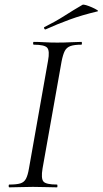

<svg xmlns="http://www.w3.org/2000/svg" viewBox="-20 -805 441 825"><path d="M20.2 0Q17.2 0 17.2 -6Q17.2 -12 20.2 -12Q51.2 -12 67.5 -17Q83.8 -22 91.6 -37Q99.5 -52 104.4 -81L186.4 -544Q194.4 -587 182.7 -600Q171.1 -613 125.2 -613Q122.2 -613 122.2 -619Q122.2 -625 125.2 -625Q145.7 -625 171.4 -623.5Q197 -622 225.6 -622Q258.2 -622 284.2 -623.5Q310.2 -625 329.8 -625Q332 -625 332 -619Q332 -613 329.8 -613Q298.9 -613 282.5 -607Q266.1 -601 258.3 -586Q250.6 -571 244.8 -542L162.8 -81Q155.6 -38 166.7 -25Q177.7 -12 224.8 -12Q226.8 -12 226.8 -6Q226.8 0 224.8 0Q204.4 0 178.8 -1Q153.2 -2 121.6 -2Q92.9 -2 66.9 -1Q40.8 0 20.2 0ZM176.6 -679Q172.6 -677 170.1 -682.5Q167.6 -688 171.6 -689Q218.8 -712.6 257.2 -737.2Q295.6 -761.8 334.2 -784.2Q337.6 -786.6 349.9 -782.9Q362.2 -779.2 375.7 -773.2Q389.2 -767.2 396.9 -762.2Q404.6 -757.2 398.6 -756Q331.6 -740 279.6 -721Q227.6 -702 176.6 -679Z"/></svg>

Font: Cormorant Light
Style: Italic
Weight: 300
Italic angle: -10°
Designer: Christian Thalmann (Catharsis Fonts)
Foundry: Catharsis Fonts
Version: Version 4.000